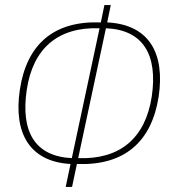

<svg xmlns="http://www.w3.org/2000/svg" viewBox="-20 -734 674 754"><path d="M238 0H263L282 -90C468 -83 575 -176 603 -354C629 -528 563 -638 401 -646L415 -714H390L376 -646C191 -653 85 -560 58 -382C32 -209 98 -99 257 -90ZM262 -113C116 -120 61 -218 85 -381C109 -543 207 -629 371 -623ZM287 -113 396 -623C543 -617 600 -518 576 -355C551 -192 452 -107 287 -113Z"/></svg>

Font: Noto Sans Condensed Thin
Style: Italic
Weight: 100
Width: 3
Italic angle: -12°
Designer: Monotype Design Team
Foundry: Monotype Imaging Inc.
Version: Version 2.013